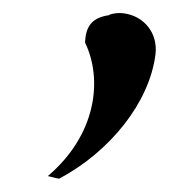

<svg xmlns="http://www.w3.org/2000/svg" viewBox="-20 -153 295 289"><path d="M214 -71C218 -103 197 -129 166 -133C159 -134 151 -133 145 -131L144 -130H143C118 -126 109 -113 108 -89C135 -33 125 50 52 112C57 113 63 115 69 116C146 75 205 1 214 -71Z"/></svg>

Font: Bluebird
Style: LiExtObl
Weight: 300
Designer: Jasper
Foundry: Cannot Into Space Fonts
Version: Version 0.98